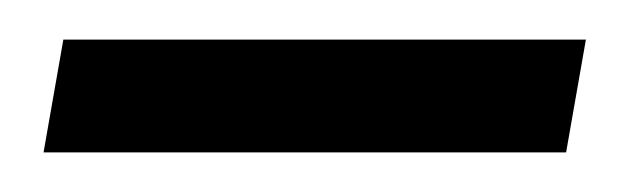

<svg xmlns="http://www.w3.org/2000/svg" viewBox="-20 -286 321 97"><path d="M2 -209 12 -266H276L266 -209Z"/></svg>

Font: Manuale Medium
Style: Italic
Weight: 500
Italic angle: -11°
Version: Version 1.002